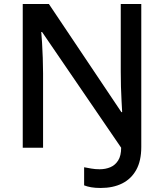

<svg xmlns="http://www.w3.org/2000/svg" viewBox="-20 -734 815 954"><path d="M480 200Q453 200 433 196.5Q413 193 398 187V97Q414 100 433.5 103.5Q453 107 475 107Q504 107 528 97Q552 87 567 63.5Q582 40 582 0L189 -575H185Q187 -556 189 -521Q191 -486 192.5 -446.5Q194 -407 194 -370V0H93V-714H223L583 -177H587Q586 -199 584 -232Q582 -265 581 -303.5Q580 -342 580 -379V-714H682V-4Q682 65 657 110Q632 155 587 177.5Q542 200 480 200Z"/></svg>

Font: Noto Sans Syriac Eastern Medium
Style: Regular
Weight: 500
Designer: Patrick Giasson and the Monotype Design Team
Foundry: Monotype Imaging Inc.
Version: Version 3.001